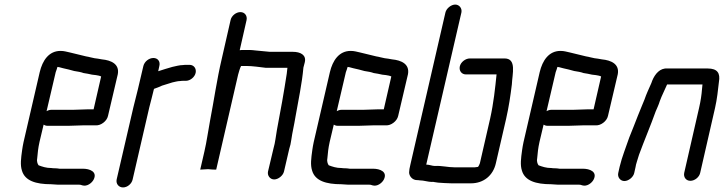

<svg xmlns="http://www.w3.org/2000/svg" viewBox="-20 -765 3171 841"><path d="M299 -284H205C198 -284 191 -282 184 -278L224 -449C225 -452 227 -457 229 -463C230 -466 230 -469 232 -472C235 -471 237 -471 238 -471L257 -466C272 -463 291 -458 305 -454C319 -452 336 -449 346 -445C360 -443 370 -441 383 -438L400 -436C407 -435 418 -433 423 -430L390 -286H361C348 -286 314 -284 299 -284ZM345 -216H399C421 -214 448 -234 453 -257L496 -440C504 -484 468 -501 426 -505L409 -508L394 -510C381 -512 371 -516 357 -518C334 -524 309 -530 287 -535C272 -538 262 -542 245 -542C194 -542 166 -500 154 -449L83 -142C80 -130 79 -119 77 -108C72 -72 68 -43 76 -18C89 27 137 42 204 42C214 42 224 44 235 44H327C334 44 336 46 341 47C361 53 382 37 390 22C408 -13 373 -26 343 -26H241C234 -27 227 -28 220 -28C215 -28 211 -28 205 -29C182 -29 165 -35 149 -41C144 -47 140 -61 143 -72C145 -95 147 -116 153 -143L171 -219C176 -216 181 -214 188 -214H282C297 -214 332 -216 345 -216Z M608 -476 584 -374C578 -350 570 -319 564 -294L491 21C487 40 500 56 519 56C538 56 557 40 561 21L634 -295C640 -320 649 -351 654 -374L655 -376C668 -380 676 -384 690 -390L735 -404C745 -406 758 -410 769 -410C774 -411 779 -411 784 -411H794C813 -411 833 -427 837 -446C841 -465 829 -481 810 -481H800C793 -481 787 -481 781 -480C766 -480 750 -475 735 -472C715 -467 693 -459 673 -453L678 -476C683 -496 671 -511 652 -511C633 -511 613 -496 608 -476Z M1033 -712C1014 -712 994 -696 990 -677L951 -506C930 -417 917 -324 900 -236C891 -189 886 -147 875 -100L857 -22L892 -24C901 -23 913 -22 922 -22H927L1023 -438C1026 -449 1031 -467 1036 -476H1059C1087 -476 1117 -471 1144 -468H1239C1237 -458 1238 -453 1236 -442C1224 -363 1209 -280 1193 -196C1188 -169 1186 -142 1178 -115L1154 -14C1150 4 1163 21 1181 21C1199 21 1220 4 1224 -14L1247 -113C1251 -125 1254 -138 1256 -153C1260 -183 1269 -220 1274 -252C1287 -326 1303 -400 1309 -469L1315 -492C1323 -525 1295 -538 1263 -538H1162C1150 -539 1132 -541 1120 -542L1099 -544C1090 -545 1082 -546 1075 -546H1042C1039 -546 1035 -546 1030 -545L1060 -677C1064 -696 1052 -712 1033 -712Z M1570 -284H1476C1469 -284 1462 -282 1455 -278L1495 -449C1496 -452 1498 -457 1500 -463C1501 -466 1501 -469 1503 -472C1506 -471 1508 -471 1509 -471L1528 -466C1543 -463 1562 -458 1576 -454C1590 -452 1607 -449 1617 -445C1631 -443 1641 -441 1654 -438L1671 -436C1678 -435 1689 -433 1694 -430L1661 -286H1632C1619 -286 1585 -284 1570 -284ZM1616 -216H1670C1692 -214 1719 -234 1724 -257L1767 -440C1775 -484 1739 -501 1697 -505L1680 -508L1665 -510C1652 -512 1642 -516 1628 -518C1605 -524 1580 -530 1558 -535C1543 -538 1533 -542 1516 -542C1465 -542 1437 -500 1425 -449L1354 -142C1351 -130 1350 -119 1348 -108C1343 -72 1339 -43 1347 -18C1360 27 1408 42 1475 42C1485 42 1495 44 1506 44H1598C1605 44 1607 46 1612 47C1632 53 1653 37 1661 22C1679 -13 1644 -26 1614 -26H1512C1505 -27 1498 -28 1491 -28C1486 -28 1482 -28 1476 -29C1453 -29 1436 -35 1420 -41C1415 -47 1411 -61 1414 -72C1416 -95 1418 -116 1424 -143L1442 -219C1447 -216 1452 -214 1459 -214H1553C1568 -214 1603 -216 1616 -216Z M2021 -439H2155C2149 -380 2142 -313 2127 -246L2082 -50C2080 -43 2077 -39 2074 -34C2070 -34 2063 -32 2059 -32H1973C1941 -32 1914 -40 1885 -38C1873 -38 1861 -44 1847 -44L2001 -710C2005 -728 1992 -745 1974 -745C1956 -745 1935 -728 1931 -710L1778 -46C1774 -30 1772 -18 1772 -10C1772 6 1786 24 1807 24C1810 24 1813 24 1818 25C1837 25 1854 32 1873 32C1876 31 1878 31 1879 32L1899 35C1916 36 1938 38 1957 38H2043C2098 38 2140 4 2152 -50L2197 -245C2209 -298 2216 -346 2222 -395C2224 -442 2244 -509 2190 -509H2038C2019 -509 1998 -493 1994 -474C1990 -455 2002 -439 2021 -439ZM2155 -439Z M2489 -284H2395C2388 -284 2381 -282 2374 -278L2414 -449C2415 -452 2417 -457 2419 -463C2420 -466 2420 -469 2422 -472C2425 -471 2427 -471 2428 -471L2447 -466C2462 -463 2481 -458 2495 -454C2509 -452 2526 -449 2536 -445C2550 -443 2560 -441 2573 -438L2590 -436C2597 -435 2608 -433 2613 -430L2580 -286H2551C2538 -286 2504 -284 2489 -284ZM2535 -216H2589C2611 -214 2638 -234 2643 -257L2686 -440C2694 -484 2658 -501 2616 -505L2599 -508L2584 -510C2571 -512 2561 -516 2547 -518C2524 -524 2499 -530 2477 -535C2462 -538 2452 -542 2435 -542C2384 -542 2356 -500 2344 -449L2273 -142C2270 -130 2269 -119 2267 -108C2262 -72 2258 -43 2266 -18C2279 27 2327 42 2394 42C2404 42 2414 44 2425 44H2517C2524 44 2526 46 2531 47C2551 53 2572 37 2580 22C2598 -13 2563 -26 2533 -26H2431C2424 -27 2417 -28 2410 -28C2405 -28 2401 -28 2395 -29C2372 -29 2355 -35 2339 -41C2334 -47 2330 -61 2333 -72C2335 -95 2337 -116 2343 -143L2361 -219C2366 -216 2371 -214 2378 -214H2472C2487 -214 2522 -216 2535 -216Z M2758 -7 2764 -34C2765 -39 2766 -47 2770 -58C2773 -69 2776 -78 2779 -87C2802 -150 2830 -215 2852 -277C2859 -294 2865 -305 2870 -322C2879 -347 2892 -371 2902 -395H3057L3055 -375C3053 -349 3049 -322 3042 -292L2977 -8C2973 11 2985 27 3004 27C3023 27 3043 11 3047 -8L3112 -292C3121 -331 3125 -371 3129 -406C3136 -445 3122 -465 3080 -465H2904C2871 -468 2849 -441 2837 -412C2836 -409 2835 -406 2833 -401C2823 -378 2811 -353 2803 -329C2795 -308 2783 -282 2774 -258C2762 -225 2749 -196 2736 -162C2722 -120 2705 -80 2694 -34L2688 -7C2684 11 2697 28 2715 28C2733 28 2754 11 2758 -7Z"/></svg>

Font: Electronic
Style: BdIt
Weight: 700
Version: Version 1.011